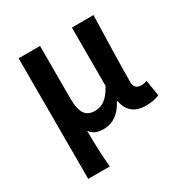

<svg xmlns="http://www.w3.org/2000/svg" viewBox="-156 -619 891 924"><g transform="rotate(-30 289.5 -157.0)"><path d="M72 178H192C185 105 184 58 183 -25C202 2 229 8 259 8C307 8 349 -20 378 -76H381C393 -17 428 12 491 12C526 12 547 6 565 -2L551 -90C540 -86 528 -84 520 -84C495 -84 480 -95 480 -125C480 -223 485 -369 488 -492H368V-168C334 -105 302 -89 264 -89C213 -89 191 -122 191 -199V-492H72Z"/></g></svg>

Font: Source Sans Pro Semibold
Style: Regular
Weight: 600
Designer: Paul D. Hunt
Foundry: Adobe Systems Incorporated
Version: Version 3.006;hotconv 1.0.111;makeotfexe 2.5.65597